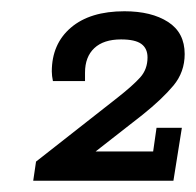

<svg xmlns="http://www.w3.org/2000/svg" viewBox="-20 -613 348 341"><path d="M39 -292 44 -326 188 -439Q216 -461 229 -475.5Q242 -490 242 -511Q242 -527 231 -535Q220 -543 195 -543Q164 -543 147.5 -527.5Q131 -512 131 -484Q131 -480 131 -476.5Q131 -473 131 -469H74Q73 -474 72.5 -478Q72 -482 72 -486Q72 -535 106 -564Q140 -593 201 -593Q249 -593 278.5 -574Q308 -555 308 -517Q308 -485 288 -461Q268 -437 233 -409L114 -316L95 -344H252L258 -386H303L288 -292Z"/></svg>

Font: Rokkitt Medium
Style: Italic
Weight: 500
Italic angle: -9°
Designer: Vernon Adams
Foundry: Vernon Adams
Version: Version 3.103